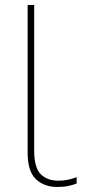

<svg xmlns="http://www.w3.org/2000/svg" viewBox="-20 -734 337 764"><path d="M208 10Q233 10 252 6Q271 2 285 -4V-29Q249 -15 212 -15Q168 -15 142 -41Q116 -67 116 -135V-714H90V-126Q90 -52 123 -21Q156 10 208 10Z"/></svg>

Font: Noto Sans UI Thin
Style: Regular
Weight: 250
Designer: Monotype Design Team
Foundry: Monotype Imaging Inc.
Version: Version 1.901